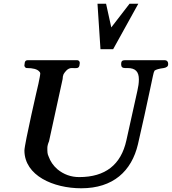

<svg xmlns="http://www.w3.org/2000/svg" viewBox="-20 -1010 922 1030"><path d="M416 0C587 0 686 -92 720 -236C745 -345 767 -444 786 -535L800 -601C803 -616 806 -626 809 -631C817 -637 834 -642 859 -645C874 -648 882 -654 882 -665V-669C882 -679 875 -687 865 -687H649C636 -687 630 -681 630 -668V-664C630 -651 637 -645 650 -645H664C707 -645 725 -625 725 -584C725 -565 722 -544 717 -523L658 -257C629 -126 545 -60 405 -60C361 -60 322 -74 288 -102C265 -122 250 -145 241 -170C234 -185 234 -194 234 -216C234 -226 237 -238 243 -252L316 -586C316 -596 318 -605 321 -612C329 -625 343 -645 365 -645C385 -645 402 -640 406 -658L408 -672V-673C408 -680 402 -687 395 -687H128C120 -687 115 -683 113 -675L111 -660V-656C114 -649 118 -645 123 -645C157 -645 180 -639 191 -626C194 -623 196 -620 196 -616C196 -609 194 -603 193 -595L186 -560C185 -557 111 -237 111 -202C112 -68 266 0 416 0ZM675 -990 577 -863 549 -990H503L519 -746H587L722 -990Z"/></svg>

Font: fbb
Style: Bold Italic
Weight: 700
Italic angle: -12°
Designer: David J. Perry, Michael Sharpe
Version: Version 0.991